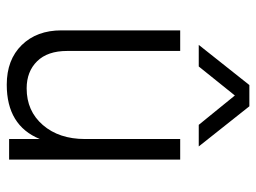

<svg xmlns="http://www.w3.org/2000/svg" viewBox="-115 -637 759 569"><g transform="rotate(90 264.5 -352.5)"><path d="M177 -562H113L232 -712H295L414 -562H350L263 -669ZM453 0H392V-91Q352 7 231 7Q157 7 113.5 -37.5Q70 -82 70 -155V-507H131V-172Q131 -114 161.5 -83Q192 -52 242 -52Q309 -52 350.5 -100Q392 -148 392 -225V-507H453Z"/></g></svg>

Font: Hind Kochi Light
Style: Regular
Weight: 300
Designer: Dhruvi Tolia
Foundry: Indian Type Foundry
Version: Version 0.702;PS 1.0;hotconv 1.0.81;makeotf.lib2.5.63406